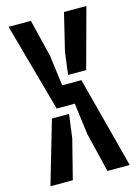

<svg xmlns="http://www.w3.org/2000/svg" viewBox="-121 -866 668 932"><g transform="rotate(-15 213.0 -400.0)"><path d="M17.5 -800H129.5L175.5 -612L195.5 -458.5H292L412 0H300L252 -197.5L231.5 -356.5H140.5ZM236 -499.5 250.5 -612 296 -800H408.5L327 -499.5ZM13.5 0 105.5 -315.5H191.5L176 -197.5L126 0Z"/></g></svg>

Font: Big Shoulders Stencil Text
Style: Bold
Weight: 700
Designer: Patric King
Foundry: XO Type Co
Version: Version 1.000